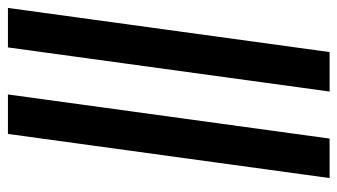

<svg xmlns="http://www.w3.org/2000/svg" viewBox="-208 -664 871 496"><g transform="rotate(-90 228.0 -415.5)"><path d="M16.5 0 130.5 -831H232.5L118.5 0ZM240 0 354 -831H456L342 0Z"/></g></svg>

Font: Merriweather 36pt
Style: Italic
Weight: 400
Italic angle: -7.8°
Version: Version 2.101